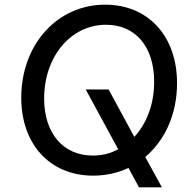

<svg xmlns="http://www.w3.org/2000/svg" viewBox="-20 -736 818 822"><path d="M575 66H673L602 -64C686 -135 738 -247 738 -380C738 -581 615 -716 430 -716C225 -716 71 -545 71 -318C71 -118 194 16 379 16C434 16 485 4 530 -17ZM377 -70C250 -70 169 -166 169 -314C169 -494 283 -630 434 -630C561 -630 640 -535 640 -386C640 -290 608 -207 555 -150L445 -353H347L486 -97C453 -79 417 -70 377 -70Z"/></svg>

Font: Uncut Sans Medium Italic
Style: Regular
Weight: 500
Italic angle: -11°
Designer: Kasper Nordkvist
Foundry: UNCUT.wtf
Version: Version 1.304;Glyphs 3.2 (3246)